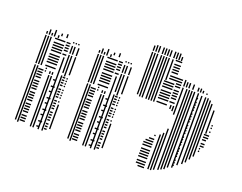

<svg xmlns="http://www.w3.org/2000/svg" viewBox="-111 -913 1420 1127"><g transform="rotate(20 599.5 -350.0)"><path d="M68 -8H60V-352H68ZM84 0H76V-352H84ZM120 -12H88V-20H120ZM120 -28H88V-36H120ZM120 -44H88V-52H120ZM120 -68H88V-76H120ZM120 -84H88V-92H120ZM120 -100H88V-108H120ZM120 -116H88V-124H120ZM120 -140H88V-148H120ZM120 -156H88V-164H120ZM120 -172H88V-180H120ZM120 -188H88V-196H120ZM120 -212H88V-220H120ZM120 -228H88V-236H120ZM120 -244H88V-252H120ZM120 -260H88V-268H120ZM120 -284H88V-292H120ZM120 -300H88V-308H120ZM120 -316H88V-324H120ZM120 -332H88V-340H120ZM136 -332H128V-340H136ZM136 -348H128V-356H136ZM164 0H156V-320H164ZM180 0H172V-320H180ZM208 -12H192V-20H208ZM216 -44H192V-52H216ZM208 -84H192V-92H208ZM216 -116H192V-124H216ZM208 -156H192V-164H208ZM216 -188H192V-196H216ZM208 -228H192V-236H208ZM216 -260H192V-268H216ZM208 -300H192V-308H208ZM164 -328H156V-344H164ZM180 -328H172V-344H180ZM212 0H204V-344H212ZM236 0H228V-344H236ZM256 -12H240V-20H256ZM256 -28H240V-36H256ZM256 -44H240V-52H256ZM256 -68H240V-76H256ZM256 -84H240V-92H256ZM256 -100H240V-108H256ZM256 -116H240V-124H256ZM256 -140H240V-148H256ZM256 -156H240V-164H256ZM256 -172H240V-180H256ZM256 -188H240V-196H256ZM256 -212H240V-220H256ZM256 -228H240V-236H256ZM256 -244H240V-252H256ZM256 -260H240V-268H256ZM256 -284H240V-292H256ZM256 -300H240V-308H256ZM256 -316H240V-324H256ZM256 -332H240V-340H256ZM276 -24H268V-176H276ZM272 -188H264V-196H272ZM272 -212H264V-220H272ZM272 -228H264V-236H272ZM272 -244H264V-252H272ZM272 -260H264V-268H272ZM272 -284H264V-292H272ZM272 -300H264V-308H272ZM272 -316H264V-324H272ZM272 -332H264V-340H272ZM212 -344H204V-368H212ZM252 -344H244V-360H252ZM212 -352H204V-376H212ZM252 -352H244V-368H252ZM68 -360H60V-536H68ZM84 -360H76V-536H84ZM100 -360H92V-536H100ZM184 -364H120V-372H184ZM184 -388H120V-396H184ZM184 -404H120V-412H184ZM184 -420H120V-428H184ZM184 -436H120V-444H184ZM184 -460H120V-468H184ZM184 -476H120V-484H184ZM184 -492H120V-500H184ZM184 -508H120V-516H184ZM184 -532H120V-540H184ZM212 -360H204V-448H212ZM216 -460H192V-468H216ZM216 -484H192V-492H216ZM216 -500H192V-508H216ZM216 -516H192V-524H216ZM216 -532H192V-540H216ZM236 -360H228V-472H236ZM252 -360H244V-472H252ZM276 -360H268V-472H276ZM236 -480H228V-528H236ZM252 -480H244V-528H252ZM276 -480H268V-528H276ZM68 -544H60V-560H68ZM84 -544H76V-560H84ZM100 -544H92V-560H100ZM116 -544H108V-560H116ZM140 -544H132V-560H140ZM236 -544H228V-552H236ZM252 -544H244V-552H252ZM268 -544H260V-552H268ZM84 -560H76V-576H84ZM116 -560H108V-584H116ZM156 -560H148V-576H156ZM188 -560H180V-584H188Z M395 -8H387V-352H395ZM411 0H403V-352H411ZM447 -12H415V-20H447ZM447 -28H415V-36H447ZM447 -44H415V-52H447ZM447 -68H415V-76H447ZM447 -84H415V-92H447ZM447 -100H415V-108H447ZM447 -116H415V-124H447ZM447 -140H415V-148H447ZM447 -156H415V-164H447ZM447 -172H415V-180H447ZM447 -188H415V-196H447ZM447 -212H415V-220H447ZM447 -228H415V-236H447ZM447 -244H415V-252H447ZM447 -260H415V-268H447ZM447 -284H415V-292H447ZM447 -300H415V-308H447ZM447 -316H415V-324H447ZM447 -332H415V-340H447ZM463 -332H455V-340H463ZM463 -348H455V-356H463ZM491 0H483V-320H491ZM507 0H499V-320H507ZM535 -12H519V-20H535ZM543 -44H519V-52H543ZM535 -84H519V-92H535ZM543 -116H519V-124H543ZM535 -156H519V-164H535ZM543 -188H519V-196H543ZM535 -228H519V-236H535ZM543 -260H519V-268H543ZM535 -300H519V-308H535ZM491 -328H483V-344H491ZM507 -328H499V-344H507ZM539 0H531V-344H539ZM563 0H555V-344H563ZM583 -12H567V-20H583ZM583 -28H567V-36H583ZM583 -44H567V-52H583ZM583 -68H567V-76H583ZM583 -84H567V-92H583ZM583 -100H567V-108H583ZM583 -116H567V-124H583ZM583 -140H567V-148H583ZM583 -156H567V-164H583ZM583 -172H567V-180H583ZM583 -188H567V-196H583ZM583 -212H567V-220H583ZM583 -228H567V-236H583ZM583 -244H567V-252H583ZM583 -260H567V-268H583ZM583 -284H567V-292H583ZM583 -300H567V-308H583ZM583 -316H567V-324H583ZM583 -332H567V-340H583ZM603 -24H595V-176H603ZM599 -188H591V-196H599ZM599 -212H591V-220H599ZM599 -228H591V-236H599ZM599 -244H591V-252H599ZM599 -260H591V-268H599ZM599 -284H591V-292H599ZM599 -300H591V-308H599ZM599 -316H591V-324H599ZM599 -332H591V-340H599ZM539 -344H531V-368H539ZM579 -344H571V-360H579ZM539 -352H531V-376H539ZM579 -352H571V-368H579ZM395 -360H387V-536H395ZM411 -360H403V-536H411ZM427 -360H419V-536H427ZM511 -364H447V-372H511ZM511 -388H447V-396H511ZM511 -404H447V-412H511ZM511 -420H447V-428H511ZM511 -436H447V-444H511ZM511 -460H447V-468H511ZM511 -476H447V-484H511ZM511 -492H447V-500H511ZM511 -508H447V-516H511ZM511 -532H447V-540H511ZM539 -360H531V-448H539ZM543 -460H519V-468H543ZM543 -484H519V-492H543ZM543 -500H519V-508H543ZM543 -516H519V-524H543ZM543 -532H519V-540H543ZM563 -360H555V-472H563ZM579 -360H571V-472H579ZM603 -360H595V-472H603ZM563 -480H555V-528H563ZM579 -480H571V-528H579ZM603 -480H595V-528H603ZM395 -544H387V-560H395ZM411 -544H403V-560H411ZM427 -544H419V-560H427ZM443 -544H435V-560H443ZM467 -544H459V-560H467ZM563 -544H555V-552H563ZM579 -544H571V-552H579ZM595 -544H587V-552H595ZM411 -560H403V-576H411ZM443 -560H435V-584H443ZM483 -560H475V-576H483ZM515 -560H507V-584H515Z M690 -392H682V-528H690ZM706 -384H698V-528H706ZM722 -384H714V-528H722ZM746 -384H738V-528H746ZM762 -384H754V-528H762ZM778 -384H770V-528H778ZM794 -384H786V-528H794ZM870 4H830V-4H870ZM870 -12H814V-20H870ZM870 -28H814V-36H870ZM870 -52H814V-60H870ZM870 -68H814V-76H870ZM870 -84H814V-92H870ZM870 -100H814V-108H870ZM870 -124H814V-132H870ZM870 -140H814V-148H870ZM870 -156H822V-164H870ZM870 -172H838V-180H870ZM870 -196H862V-204H870ZM870 -388H806V-396H870ZM870 -412H806V-420H870ZM870 -428H806V-436H870ZM870 -444H806V-452H870ZM870 -460H806V-468H870ZM870 -484H806V-492H870ZM870 -500H806V-508H870ZM870 -516H806V-524H870ZM898 0H890V-216H898ZM898 -376H890V-400H898ZM914 0H906V-232H914ZM914 -368H906V-400H914ZM910 -412H878V-420H910ZM910 -436H878V-444H910ZM910 -452H878V-460H910ZM910 -468H878V-476H910ZM910 -484H878V-492H910ZM910 -508H878V-516H910ZM910 -524H878V-532H910ZM930 -8H922V-264H930ZM930 -352H922V-488H930ZM954 -16H946V-488H954ZM970 -24H962V-488H970ZM986 -32H978V-488H986ZM1002 -48H994V-488H1002ZM1026 -56H1018V-488H1026ZM1030 -68H1022V-76H1030ZM1030 -84H1022V-92H1030ZM1030 -100H1022V-108H1030ZM1030 -124H1022V-132H1030ZM1030 -140H1022V-148H1030ZM1030 -156H1022V-164H1030ZM1030 -172H1022V-180H1030ZM1030 -196H1022V-204H1030ZM1030 -212H1022V-220H1030ZM1030 -228H1022V-236H1030ZM1030 -244H1022V-252H1030ZM1030 -268H1022V-276H1030ZM1030 -284H1022V-292H1030ZM1030 -300H1022V-308H1030ZM1030 -316H1022V-324H1030ZM1030 -340H1022V-348H1030ZM1030 -356H1022V-364H1030ZM1030 -372H1022V-380H1030ZM1030 -388H1022V-396H1030ZM1030 -412H1022V-420H1030ZM1030 -428H1022V-436H1030ZM1030 -444H1022V-452H1030ZM1030 -460H1022V-468H1030ZM1030 -484H1022V-492H1030ZM930 -488H922V-520H930ZM954 -488H946V-520H954ZM970 -488H962V-520H970ZM986 -488H978V-520H986ZM1002 -488H994V-520H1002ZM1026 -488H1018V-520H1026ZM1050 -80H1042V-312H1050ZM1074 -96H1066V-312H1074ZM1090 -112H1082V-312H1090ZM1106 -136H1098V-312H1106ZM1122 -160H1114V-312H1122ZM1142 -196H1134V-204H1142ZM1142 -212H1134V-220H1142ZM1158 -228H1134V-236H1158ZM1158 -244H1134V-252H1158ZM1158 -268H1134V-276H1158ZM1158 -284H1134V-292H1158ZM1158 -300H1134V-308H1158ZM1166 -284H1158V-292H1166ZM1166 -300H1158V-308H1166ZM1050 -312H1042V-464H1050ZM1074 -312H1066V-464H1074ZM1090 -312H1082V-464H1090ZM1106 -312H1098V-464H1106ZM1122 -312H1114V-464H1122ZM1146 -312H1138V-456H1146ZM1166 -324H1158V-332H1166ZM1166 -348H1158V-356H1166ZM1166 -364H1158V-372H1166ZM1050 -464H1042V-512H1050ZM1074 -464H1066V-512H1074ZM1090 -464H1082V-512H1090ZM1106 -464H1098V-504H1106ZM1122 -464H1114V-488H1122ZM690 -528H682V-656H690ZM706 -528H698V-656H706ZM722 -528H714V-656H722ZM746 -528H738V-656H746ZM762 -528H754V-656H762ZM778 -528H770V-656H778ZM794 -528H786V-656H794ZM818 -528H810V-656H818ZM910 -540H830V-548H910ZM910 -556H830V-564H910ZM870 -580H830V-588H870ZM870 -596H830V-604H870ZM870 -612H830V-620H870ZM870 -628H830V-636H870ZM870 -652H830V-660H870ZM930 -528H922V-568H930ZM946 -528H938V-560H946ZM962 -528H954V-560H962ZM986 -528H978V-560H986ZM1018 -528H1010V-552H1018ZM1034 -528H1026V-552H1034ZM1050 -528H1042V-544H1050ZM1074 -528H1066V-536H1074ZM690 -664H682V-696H690ZM706 -664H698V-704H706ZM722 -664H714V-704H722ZM746 -664H738V-704H746ZM762 -664H754V-704H762ZM778 -664H770V-704H778ZM794 -664H786V-704H794ZM818 -664H810V-704H818ZM834 -664H826V-704H834ZM850 -664H842V-704H850ZM866 -664H858V-688H866Z"/></g></svg>

Font: Rubik Lines
Style: Regular
Weight: 400
Designer: Hubert and Fischer, NaN
Foundry: Hubert and Fischer, NaN
Version: Version 2.201